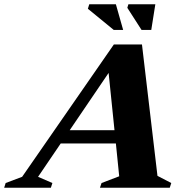

<svg xmlns="http://www.w3.org/2000/svg" viewBox="-92 -878 862 898"><path d="M644.5 -55.5 709 -22 702 0H375.5L383 -22L465.5 -53.5L450 -207H192L86 -51L153 -22L146 0H-72.5L-65.5 -22L11.5 -51L440.5 -670H572ZM234 -269H443.5L416 -537ZM484 -738H440L319 -837L325.5 -858H450ZM615.5 -738H570L503.5 -841.5L508.5 -858H634.5Z"/></svg>

Font: Newsreader 16pt ExtraBold
Style: Italic
Weight: 800
Italic angle: -17°
Designer: Hugues Gentile
Foundry: Production Type
Version: Version 1.003; ttfautohint (v1.8.3)